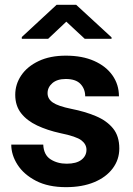

<svg xmlns="http://www.w3.org/2000/svg" viewBox="-20 -770 554 800"><path d="M340.3 -146Q340.3 -168.9 319.1 -185.3Q297.9 -201.7 231 -215.3Q177.2 -227.1 134.8 -247.1Q92.3 -267.1 67.9 -298.3Q43.5 -329.6 43.5 -375Q43.5 -418.9 68.6 -456.1Q93.8 -493.2 141.1 -515.6Q188.5 -538.1 254.4 -538.1Q322.8 -538.1 372.3 -516.1Q421.9 -494.1 448.7 -455.8Q475.6 -417.5 475.6 -368.7H335Q335 -399.4 315.4 -420.2Q295.9 -440.9 253.9 -440.9Q218.3 -440.9 198.2 -423.6Q178.2 -406.2 178.2 -381.8Q178.2 -357.9 200.2 -342.8Q222.2 -327.6 277.3 -316.4Q334.5 -305.2 379.6 -286.1Q424.8 -267.1 450.9 -235.1Q477.1 -203.1 477.1 -151.4Q477.1 -105 449.7 -68.4Q422.4 -31.7 372.6 -11Q322.8 9.8 254.9 9.8Q180.7 9.8 129.9 -16.6Q79.1 -43 53 -83.7Q26.9 -124.5 26.9 -167.5H160.2Q162.1 -124.5 190.7 -106.2Q219.2 -87.9 257.8 -87.9Q298.3 -87.9 319.3 -104.2Q340.3 -120.6 340.3 -146ZM297.4 -750 444.8 -614.3V-608.4H333L256.3 -679.7L180.7 -608.4H70.8V-615.7L215.8 -750Z"/></svg>

Font: Vazirmatn RD FD
Style: Bold
Weight: 700
Designer: Saber Rastikerdar
Foundry: Saber Rastikerdar
Version: Version 33.003